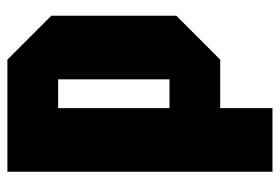

<svg xmlns="http://www.w3.org/2000/svg" viewBox="-136 -604 740 507"><g transform="rotate(-90 233.5 -350.0)"><path d="M202 -272H278V-566H202ZM446 -584V-254L330 -138H202V0H34V-700H330Z"/></g></svg>

Font: Tektur Condensed
Style: Bold
Weight: 700
Width: 3
Designer: Adam Jagosz
Foundry: Adam Jagosz
Version: Version 1.005;gftools[0.9.30]